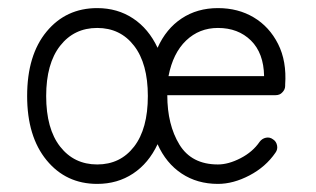

<svg xmlns="http://www.w3.org/2000/svg" viewBox="-20 -441 780 474"><path d="M220 13Q143 13 95 -45.5Q47 -104 47 -204Q47 -305 95 -363Q143 -421 220 -421Q270 -421 308.5 -395.5Q347 -370 369 -323Q390 -370 428.5 -395.5Q467 -421 518 -421Q568 -421 606.5 -398Q645 -375 666.5 -332.5Q688 -290 684 -232V-229Q684 -220 677 -213Q671 -206 660 -206H393Q393 -133 423 -84Q453 -35 518 -35Q544 -35 574 -50.5Q604 -66 621 -91Q627 -99 636.5 -101Q646 -103 654 -97Q662 -92 664 -82Q666 -72 660 -64Q636 -29 596 -8Q556 13 518 13Q467 13 428.5 -12.5Q390 -38 369 -85Q347 -38 308.5 -12.5Q270 13 220 13ZM220 -35Q277 -35 311 -79Q345 -123 345 -204Q345 -284 311 -328Q277 -372 220 -372Q163 -372 128.5 -328Q94 -284 94 -204Q94 -123 128.5 -79Q163 -35 220 -35ZM396 -253H632Q631 -310 599.5 -341Q568 -372 518 -372Q472 -372 439.5 -341Q407 -310 396 -253Z"/></svg>

Font: Zen Kurenaido
Style: ARC
Weight: 400
Designer: Yoshimichi Ohira
Foundry: Positype
Version: Version 1.001